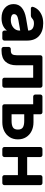

<svg xmlns="http://www.w3.org/2000/svg" viewBox="934 -1504 580 2488"><g transform="rotate(90 1224.0 -260.0)"><path d="M445.5 -476C405.2 -512 350.7 -530 282 -530C239.3 -530 202.5 -522.8 171.5 -508.5C140.5 -494.2 116.5 -476.3 99.5 -455C82.5 -433.7 72 -412.7 68 -392C67.3 -386 69.2 -380.8 73.5 -376.5C77.8 -372.2 83.3 -370 90 -370H183C195 -370 206 -374.7 216 -384C225.3 -392.7 234.8 -399.2 244.5 -403.5C254.2 -407.8 266.7 -410 282 -410C310.7 -410 333.5 -403.8 350.5 -391.5C367.5 -379.2 376 -360.3 376 -335L213 -307C156.3 -297 112.2 -278.8 80.5 -252.5C48.8 -226.2 33 -190.7 33 -146C33 -100 49.3 -62.5 82 -33.5C114.7 -4.5 159 10 215 10C253 10 285.5 3.7 312.5 -9C339.5 -21.7 360.7 -38.7 376 -60V-27C376 -19.7 378.7 -13.3 384 -8C389.3 -2.7 395.7 0 403 0H479C486.3 0 492.7 -2.7 498 -8C503.3 -13.3 506 -19.7 506 -27V-321C506 -388.3 485.8 -440 445.5 -476ZM376 -232V-222C376 -202.7 370.5 -184.5 359.5 -167.5C348.5 -150.5 332.3 -136.7 311 -126C289.7 -115.3 264.3 -110 235 -110C214.3 -110 197.2 -113.5 183.5 -120.5C169.8 -127.5 163 -137.7 163 -151C163 -166.3 169.2 -178.5 181.5 -187.5C193.8 -196.5 213.3 -203.3 240 -208Z M826 -184V-400H987V-27C987 -19.7 989.7 -13.3 995 -8C1000.3 -2.7 1006.7 0 1014 0H1090C1097.3 0 1103.7 -2.7 1109 -8C1114.3 -13.3 1117 -19.7 1117 -27V-493C1117 -500.3 1114.3 -506.7 1109 -512C1103.7 -517.3 1097.3 -520 1090 -520H723C715.7 -520 709.3 -517.3 704 -512C698.7 -506.7 696 -500.3 696 -493V-189C696 -161 691.7 -140.8 683 -128.5C674.3 -116.2 657.7 -110 633 -110H615C607.7 -110 601.3 -107.3 596 -102C590.7 -96.7 588 -90.3 588 -83V-17C588 -9.7 590.7 -3.3 596 2C601.3 7.3 607.7 10 615 10H638C700.7 10 747.7 -7 779 -41C810.3 -75 826 -122.7 826 -184Z M1358 0H1564C1607.3 0 1645.8 -8.5 1679.5 -25.5C1713.2 -42.5 1739.3 -66.2 1758 -96.5C1776.7 -126.8 1786 -162 1786 -202C1786 -242 1776.7 -277.2 1758 -307.5C1739.3 -337.8 1713.2 -361.5 1679.5 -378.5C1645.8 -395.5 1607.3 -404 1564 -404H1461V-493C1461 -500.3 1458.3 -506.7 1453 -512C1447.7 -517.3 1441.3 -520 1434 -520H1232C1224.7 -520 1218.3 -517.3 1213 -512C1207.7 -506.7 1205 -500.3 1205 -493V-427C1205 -419.7 1207.7 -413.3 1213 -408C1218.3 -402.7 1224.7 -400 1232 -400H1331V-27C1331 -19.7 1333.7 -13.3 1339 -8C1344.3 -2.7 1350.7 0 1358 0ZM1547 -120H1461V-284H1547C1583.7 -284 1611.5 -278.2 1630.5 -266.5C1649.5 -254.8 1659 -233.3 1659 -202C1659 -170.7 1649.5 -149.2 1630.5 -137.5C1611.5 -125.8 1583.7 -120 1547 -120Z M2371 -512C2365.7 -517.3 2359.3 -520 2352 -520H2276C2268.7 -520 2262.3 -517.3 2257 -512C2251.7 -506.7 2249 -500.3 2249 -493V-322H2015V-493C2015 -500.3 2012.3 -506.7 2007 -512C2001.7 -517.3 1995.3 -520 1988 -520H1912C1904.7 -520 1898.3 -517.3 1893 -512C1887.7 -506.7 1885 -500.3 1885 -493V-27C1885 -19 1887.7 -12.5 1893 -7.5C1898.3 -2.5 1904.7 0 1912 0H1988C1995.3 0 2001.7 -2.7 2007 -8C2012.3 -13.3 2015 -19.7 2015 -27V-202H2249V-27C2249 -19.7 2251.7 -13.3 2257 -8C2262.3 -2.7 2268.7 0 2276 0H2352C2359.3 0 2365.7 -2.7 2371 -8C2376.3 -13.3 2379 -19.7 2379 -27V-493C2379 -500.3 2376.3 -506.7 2371 -512Z"/></g></svg>

Font: Rubik
Style: Regular
Weight: 500
Designer: Hubert & Fischer
Foundry: Hubert & Fischer
Version: Version 1.100